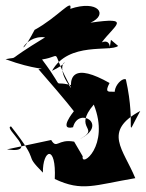

<svg xmlns="http://www.w3.org/2000/svg" viewBox="-35 -601 527 694"><path d="M233 -89C173 -100 171 -60 150 -95L-10 -61C114 -43 -27 -140 5 -144C119 1 43 -55 120 23C119 -61 169 -81 163 46C262 93 306 68 454 43C411 -62 335 -126 472 -200C410 -88 460 -135 420 -314C400 -325 338 -246 424 -229C408 -308 326 -234 361 -301C237 -371 196 -340 236 -219L269 -278C120 -333 223 -245 117 -386C201 -399 138 -433 225 -279C136 -390 257 -395 153 -345C213 -452 365 -412 392 -435L366 -457C352 -377 381 -467 333 -448C379 -510 445 -541 292 -519C358 -548 320 -603 219 -569C228 -610 173 -538 90 -493C22 -362 44 -477 128 -466C-30 -370 43 -399 -15 -387C90 -348 140 -354 104 -351C128 -324 212 -226 232 -199C232 -199 174 -128 229 -141C248 -217 360 -151 253 -98C332 -140 226 -132 304 -223C364 -73 256 7 264 -36Z"/></svg>

Font: Asimov Silicon
Style: Regular
Weight: 400
Designer: Google
Version: Version 2.000980; 2014